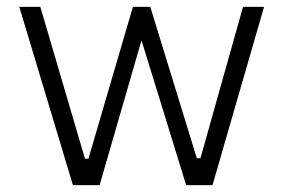

<svg xmlns="http://www.w3.org/2000/svg" viewBox="-20 -537 822 557"><path d="M746 -517 596.5 0H520L390.5 -420L269 0H191.5L36 -517H97L226.5 -76.5H236.5L365.5 -517H416L551 -78H561.5L685 -517Z"/></svg>

Font: Public Sans Thin ExtraLight
Style: Regular
Weight: 250
Version: Version 1.007